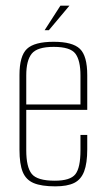

<svg xmlns="http://www.w3.org/2000/svg" viewBox="-20 -651 373 680"><path d="M176 9Q127 9 99.5 -2.5Q72 -14 60.5 -42Q49 -70 49 -121V-385Q49 -453 75.5 -478Q102 -503 170 -503Q237 -503 263 -478Q289 -453 289 -385V-262H73V-119Q73 -59 92.5 -35Q112 -11 174 -11Q229 -11 247 -34Q265 -57 265 -119V-173H289V-122Q289 -73 278 -44Q267 -15 242.5 -3Q218 9 176 9ZM73 -281H265V-384Q265 -437 247 -461Q229 -485 170 -485Q112 -485 92.5 -461Q73 -437 73 -384ZM138 -544 194 -631H226L153 -544Z"/></svg>

Font: Alumni Sans Thin Thin
Style: Regular
Weight: 250
Version: Version 1.018